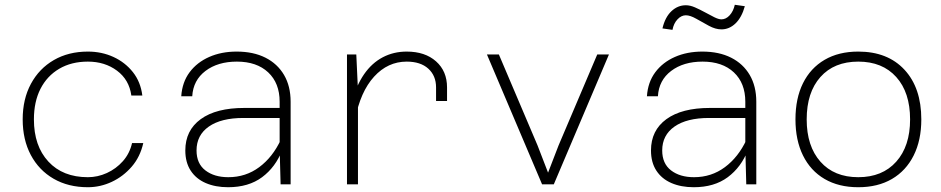

<svg xmlns="http://www.w3.org/2000/svg" viewBox="-20 -772 3940 804"><path d="M348 12Q266 12 204.5 -23.5Q143 -59 109 -123Q75 -187 75 -272Q75 -357 109.5 -421Q144 -485 205.5 -520.5Q267 -556 348 -556Q406 -556 455 -533.5Q504 -511 536.5 -470Q569 -429 576 -372H530Q521 -438 470 -476Q419 -514 348 -514Q279 -514 228 -484Q177 -454 149.5 -400Q122 -346 122 -272Q122 -161 182.5 -95.5Q243 -30 348 -30Q389 -30 427.5 -47.5Q466 -65 494.5 -97Q523 -129 533 -173H580Q567 -115 531.5 -74Q496 -33 448 -10.5Q400 12 348 12Z M1155 0 1151 -150V-346Q1151 -424 1103 -469Q1055 -514 972 -514Q892 -514 840.5 -475Q789 -436 785 -369H739Q743 -428 774 -469.5Q805 -511 856 -533.5Q907 -556 971 -556Q1041 -556 1091.5 -530.5Q1142 -505 1169.5 -458Q1197 -411 1197 -346V0ZM935 12Q882 12 841.5 -5.5Q801 -23 778.5 -57.5Q756 -92 756 -142Q756 -226 820.5 -273Q885 -320 1003 -320H1163V-278H999Q906 -278 854.5 -242Q803 -206 803 -142Q803 -87 840 -58.5Q877 -30 936 -30Q1009 -30 1065.5 -72Q1122 -114 1156 -187L1162 -144Q1134 -72 1077.5 -30Q1021 12 935 12Z M1806 -349V-406Q1806 -455 1773.5 -484.5Q1741 -514 1683 -514Q1604 -514 1546.5 -451Q1489 -388 1467 -272L1454 -345Q1472 -414 1504.5 -461Q1537 -508 1582.5 -532Q1628 -556 1683 -556Q1760 -556 1806 -515Q1852 -474 1852 -406V-349ZM1433 0V-544H1472L1479 -394V0Z M2250 0 2019 -544H2069L2231 -163L2275 -49L2319 -163L2481 -544H2530L2299 0Z M3105 0 3101 -150V-346Q3101 -424 3053 -469Q3005 -514 2922 -514Q2842 -514 2790.5 -475Q2739 -436 2735 -369H2689Q2693 -428 2724 -469.5Q2755 -511 2806 -533.5Q2857 -556 2921 -556Q2991 -556 3041.5 -530.5Q3092 -505 3119.5 -458Q3147 -411 3147 -346V0ZM2885 12Q2832 12 2791.5 -5.5Q2751 -23 2728.5 -57.5Q2706 -92 2706 -142Q2706 -226 2770.5 -273Q2835 -320 2953 -320H3113V-278H2949Q2856 -278 2804.5 -242Q2753 -206 2753 -142Q2753 -87 2790 -58.5Q2827 -30 2886 -30Q2959 -30 3015.5 -72Q3072 -114 3106 -187L3112 -144Q3084 -72 3027.5 -30Q2971 12 2885 12ZM2796 -647 2754 -653Q2765 -700 2791.5 -725Q2818 -750 2852 -750Q2870 -750 2890.5 -741Q2911 -732 2932 -720.5Q2953 -709 2971 -700Q2989 -691 3001 -691Q3020 -691 3035.5 -708Q3051 -725 3057 -752L3099 -746Q3086 -699 3060 -674Q3034 -649 3001 -649Q2976 -649 2948.5 -664Q2921 -679 2895.5 -693.5Q2870 -708 2852 -708Q2833 -708 2817 -691Q2801 -674 2796 -647Z M3574 12Q3492 12 3433 -22.5Q3374 -57 3342.5 -121Q3311 -185 3311 -272Q3311 -360 3342.5 -423.5Q3374 -487 3433 -521.5Q3492 -556 3574 -556Q3697 -556 3767.5 -480Q3838 -404 3838 -272Q3838 -185 3806 -121Q3774 -57 3715 -22.5Q3656 12 3574 12ZM3574 -30Q3675 -30 3733 -95Q3791 -160 3791 -272Q3791 -385 3733 -449.5Q3675 -514 3574 -514Q3473 -514 3415.5 -449.5Q3358 -385 3358 -272Q3358 -160 3415.5 -95Q3473 -30 3574 -30Z"/></svg>

Font: Azeret Mono Thin
Style: Regular
Weight: 100
Designer: Martin Vácha
Foundry: Displaay
Version: Version 1.002